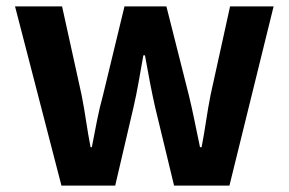

<svg xmlns="http://www.w3.org/2000/svg" viewBox="-20 -580 903 600"><path d="M27 -560H174L235 -283Q243 -242 249 -202Q255 -162 263 -120H267Q275 -162 283 -202.5Q291 -243 302 -283L369 -560H500L570 -283Q580 -242 588 -202Q596 -162 605 -120H610Q618 -162 624 -202Q630 -242 638 -283L699 -560H835L697 0H524L465 -244Q456 -284 448.5 -323Q441 -362 433 -407H428Q420 -362 413 -322.5Q406 -283 397 -244L340 0H172Z"/></svg>

Font: SpoqaHanSans-Bold
Style: Regular
Weight: 700
Designer: [Spoqa Han Sans] Dong-huui Kim \uAE40 \uB3D9 \uD718   [Noto Sans] Ryoko NISHIZUKA \u897F \u585A \u6DBC \u5B50  (kana & i
Foundry: Spoqa (http://www.spoqa-han-sans.com)
Version: Version 2.000